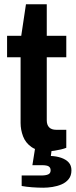

<svg xmlns="http://www.w3.org/2000/svg" viewBox="-20 -693 354 895"><path d="M204 12Q155 12 127 -7.5Q99 -27 87.5 -57.5Q76 -88 76 -120V-426H13V-526H79L101 -673H198V-526H289V-426H198V-132Q198 -111 209 -99.5Q220 -88 242 -88H289V-4Q279 0 264.5 3.5Q250 7 234 9.5Q218 12 204 12ZM182 182Q157 182 130 180Q103 178 81 174V125H173Q193 125 204.5 120Q216 115 216 101Q216 89 207.5 83Q199 77 175 77H131L145 -11H223L217 34Q243 35 265 42.5Q287 50 300 64Q313 78 313 101Q313 126 300 142Q287 158 267 166.5Q247 175 224.5 178.5Q202 182 182 182Z"/></svg>

Font: Archivo SemiBold
Style: Regular
Weight: 600
Designer: Hector Gatti
Foundry: Omnibus-Type
Version: Version 2.001